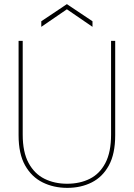

<svg xmlns="http://www.w3.org/2000/svg" viewBox="-20 -898 649 930"><path d="M306 12Q240 12 186.5 -14.5Q133 -41 101.5 -97Q70 -153 70 -243V-700H90V-246Q90 -161 118.5 -108.5Q147 -56 195.5 -32Q244 -8 305 -8Q367 -8 415 -32Q463 -56 490.5 -108.5Q518 -161 518 -246V-700H538V-243Q538 -153 507.5 -97Q477 -41 424.5 -14.5Q372 12 306 12ZM180 -768V-795L304 -878L428 -795V-768L304 -853Z"/></svg>

Font: DM Sans 20pt Thin
Style: Regular
Weight: 250
Version: Version 4.004;gftools[0.9.30]